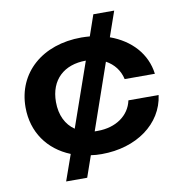

<svg xmlns="http://www.w3.org/2000/svg" viewBox="-88 -769 912 970"><g transform="rotate(-10 368.5 -284.0)"><path d="M173 120H281L319 11C337 14 355 15 375 15C553 15 690 -84 709 -229H554C538 -153 468 -104 375 -104C369 -104 364 -104 359 -104L476 -441C516 -419 544 -384 554 -338H709C696 -442 623 -521 517 -559L562 -688H455L418 -581C404 -582 389 -583 375 -583C174 -583 36 -461 36 -284C36 -157 106 -59 220 -13ZM192 -284C192 -398 265 -464 377 -464L262 -135C218 -165 192 -216 192 -284Z"/></g></svg>

Font: Bounded Med
Style: Regular
Weight: 500
Designer: Vlad Churkin
Version: Version 3.0